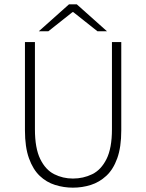

<svg xmlns="http://www.w3.org/2000/svg" viewBox="-20 -853 674 885"><path d="M316 12Q274 12 234 -0.5Q194 -13 163 -42.5Q132 -72 113.5 -123.5Q95 -175 95 -252V-659H141V-257Q141 -170 165.5 -120Q190 -70 230 -50Q270 -30 316 -30Q364 -30 405 -50Q446 -70 471 -120Q496 -170 496 -257V-659H539V-252Q539 -175 520.5 -123.5Q502 -72 470 -42.5Q438 -13 398.5 -0.5Q359 12 316 12ZM159 -709 298 -833H334L473 -709H429L318 -797H314L203 -709Z"/></svg>

Font: Source Sans 3 Light
Style: Regular
Weight: 300
Designer: Paul D. Hunt
Foundry: Adobe
Version: Version 3.052;hotconv 1.1.0;makeotfexe 2.6.0